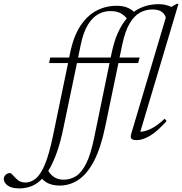

<svg xmlns="http://www.w3.org/2000/svg" viewBox="-204 -730 962 1014"><path d="M55.5 -397 61 -426H161.5L166 -449Q184.5 -539 221 -594Q257.5 -649 306.5 -674.2Q355.5 -699.5 411 -699.5Q442.5 -699.5 465.2 -691Q488 -682.5 503 -667.5Q532 -688.5 565 -698.2Q598 -708 634 -708Q670.5 -708 701 -693.5L729 -709.5H738.5L537 -34Q560.5 -34.5 592.5 -49.5Q624.5 -64.5 665.5 -103L676 -91Q625 -33.5 586.2 -11.8Q547.5 10 518.5 10Q496 10 489.8 2.2Q483.5 -5.5 489.5 -25L671.5 -636.5Q668 -653.5 651.2 -666.8Q634.5 -680 600.5 -680Q565.5 -680 535 -663.2Q504.5 -646.5 480.8 -606.5Q457 -566.5 442 -496.5L427.5 -426H533.5L525.5 -397H421.5L352.5 -65Q328.5 52 292 121Q255.5 190 209.8 220Q164 250 112 250Q78.5 250 54.8 240Q31 230 18.5 214Q-8 241.5 -38 253.2Q-68 265 -101 265Q-142.5 265 -163.2 250Q-184 235 -184 215Q-184 202.5 -174.2 193.2Q-164.5 184 -152 184Q-146 184 -138.8 192Q-131.5 200 -120 212Q-108.5 224 -96.2 229Q-84 234 -70.5 234Q-41.5 234 -15.8 213.5Q10 193 32.8 139.2Q55.5 85.5 76 -13.5L155.5 -397ZM222.5 -494 208.5 -426H380.5L386 -451.5Q398.5 -512 418.8 -557Q439 -602 465.5 -632.5Q451.5 -651 431 -661.2Q410.5 -671.5 378 -671.5Q345 -671.5 314.8 -655Q284.5 -638.5 260.5 -599.8Q236.5 -561 222.5 -494ZM132 -59.5Q116 20 95.5 77Q75 134 51 172.5Q79.5 219 132 219Q166.5 219 196.2 201Q226 183 250.5 135Q275 87 293.5 -3.5L374.5 -397H202.5Z"/></svg>

Font: Newsreader 16pt Light
Style: Italic
Weight: 300
Italic angle: -17°
Designer: Hugues Gentile
Foundry: Production Type
Version: Version 1.003; ttfautohint (v1.8.3)